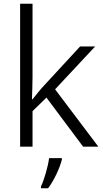

<svg xmlns="http://www.w3.org/2000/svg" viewBox="-20 -780 547 1021"><path d="M153 -370V-760H87V0H153V-189L227 -261L422 0H503L273 -305L486 -533H406L215 -326C195 -305 168 -271 153 -252H150C151 -290 153 -335 153 -370ZM309 69V61H241C236 104 214 179 198 211V221H236C269 177 299 110 309 69Z"/></svg>

Font: Noto Kufi Arabic Light
Style: Regular
Weight: 300
Designer: Monotype Design Team, David Williams, Khaled Hosny
Foundry: Google LLC
Version: Version 2.109